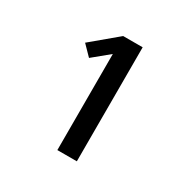

<svg xmlns="http://www.w3.org/2000/svg" viewBox="-123 -956 745 751"><g transform="rotate(30 250.0 -580.5)"><path d="M227 -323V-757L154 -697L111 -741L227 -838H315V-323Z"/></g></svg>

Font: Zed Mono
Style: Bold
Weight: 700
Monospace: yes
Designer: Belleve Invis
Foundry: Belleve Invis
Version: Version 1.0.0; ttfautohint (v1.8.4)